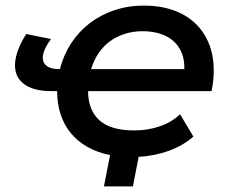

<svg xmlns="http://www.w3.org/2000/svg" viewBox="-20 -558 822 689"><path d="M163 -418Q145.5 -394.5 138.2 -374.5Q131 -354.5 134.8 -340.2Q138.5 -326 153 -318Q167.5 -310 193 -310H195Q208 -361 235.5 -403Q263 -445 302.2 -475Q341.5 -505 391 -521.5Q440.5 -538 497 -538Q553.5 -538 599.5 -522.2Q645.5 -506.5 678.2 -476.5Q711 -446.5 729 -403.2Q747 -360 747 -305Q747 -285.5 745 -267Q743 -248.5 739 -231H296Q296.5 -163 336.5 -126.5Q376.5 -90 461 -90Q511 -90 553.8 -104.8Q596.5 -119.5 626 -148L674 -68Q636.5 -35 585.8 -16.8Q535 1.5 477.5 5L457 111H353L375 -1.5Q330 -10.5 294.8 -30.2Q259.5 -50 235 -79.2Q210.5 -108.5 197.8 -146.8Q185 -185 185 -231H165Q114 -231 82.8 -246.5Q51.5 -262 40.2 -289.2Q29 -316.5 37.5 -354.2Q46 -392 74 -436ZM492 -446Q457.5 -446 427.8 -436.5Q398 -427 374.2 -409.5Q350.5 -392 333.5 -366.8Q316.5 -341.5 307 -310H641.5Q642.5 -343 632 -368.5Q621.5 -394 601.8 -411.2Q582 -428.5 554 -437.2Q526 -446 492 -446Z"/></svg>

Font: Argentum Sans
Style: Italic
Weight: 400
Italic angle: -11.3099°
Designer: Julieta Ulanovsky, Owen Earl, Rasmus Andersson, Cristiano Sobral
Foundry: The Argentum Sans Project Authors
Version: Version 3.131; ttfautohint (v1.8.4.7-5d5b-dirty)